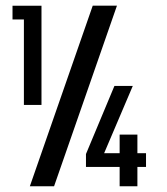

<svg xmlns="http://www.w3.org/2000/svg" viewBox="-20 -646 581 666"><path d="M297.9 -66.9V-114.7H486.5V-66.9ZM278.2 -66.9V-111.7L376.9 -347.9H440.6L320.9 -66.9ZM395 -179.1H456.6V0H395ZM88.2 -626.2V-578.5H23.4V-626.2ZM167.6 0H83.6L301.7 -626.4H385.7ZM123.9 -626.2V-281.9H62.9V-626.2Z"/></svg>

Font: Teko Variable Light
Style: Regular
Weight: 300
Designer: Manushi Parikh, Jonny Pinhorn
Foundry: Indian Type Foundry
Version: Version 3.000